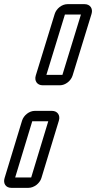

<svg xmlns="http://www.w3.org/2000/svg" viewBox="-45 -711 462 923"><path d="M255 -351H178L267 -641H344ZM362 -691H279C253 -691 226 -670 218 -644L127 -348C119 -322 134 -301 160 -301H243C269 -301 296 -322 304 -348L395 -644C403 -670 388 -691 362 -691ZM105 142H28L110 -128H187ZM205 -178H122C96 -178 69 -157 61 -131L-23 145C-31 171 -17 192 9 192H92C118 192 146 171 154 145L238 -131C246 -157 231 -178 205 -178Z"/></svg>

Font: DIN Rundschrift
Style: BreitKontKu
Weight: 400
Width: 7
Version: Version 1.027